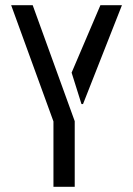

<svg xmlns="http://www.w3.org/2000/svg" viewBox="-20 -720 513 740"><path d="M186 0V-252L23 -700H106L268 -253V0ZM294 -319 256 -440 367 -700H450L300 -319Z"/></svg>

Font: Stick No Bills ExtraLight
Style: Regular
Weight: 400
Version: Version 2.000